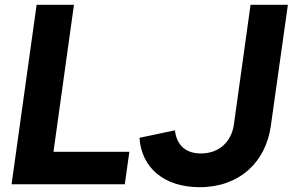

<svg xmlns="http://www.w3.org/2000/svg" viewBox="-20 -765 1215 797"><path d="M28 0H498L517 -135H202L287 -745H132ZM559 -193C567 -68 662 12 809 12C975 12 1083 -93 1104 -241L1175 -745H1020L951 -249C941 -176 889 -128 814 -128C754 -128 714 -159 706 -224Z"/></svg>

Font: Mluvka ExtraBold
Style: Italic
Weight: 800
Italic angle: -8°
Designer: Modified by Jiří Krblich, Original typeface by Gumpita Rahayu
Foundry: Gumpita Rahayu & Jiří Krblich
Version: Version 2.000;Glyphs 3.1.1 (3134)